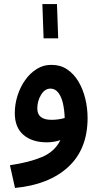

<svg xmlns="http://www.w3.org/2000/svg" viewBox="-20 -697 497 947"><path d="M54 230 29 118Q124 104 187 77.5Q250 51 278 -6Q246 5 211 5Q139 5 96 -31.5Q53 -68 53 -139Q53 -183 66.5 -225.5Q80 -268 104.5 -302.5Q129 -337 162.5 -357.5Q196 -378 235 -377Q278 -377 311 -355Q344 -333 366.5 -295.5Q389 -258 400.5 -211Q412 -164 412 -115Q412 38 317 126Q222 214 54 230ZM164 -162Q164 -106 234 -106Q268 -106 299 -115Q298 -154 290.5 -187Q283 -220 267.5 -240Q252 -260 229 -260Q201 -260 182.5 -229.5Q164 -199 164 -162ZM195 -508 189 -677H261L267 -508Z"/></svg>

Font: Noto Sans Arabic UI SmCn SmBd
Style: Regular
Weight: 600
Width: 4
Designer: Monotype Design Team, Nadine Chahine and Nizar Qandah
Foundry: Monotype Imaging Inc.
Version: Version 2.010; ttfautohint (v1.8.4.7-5d5b)